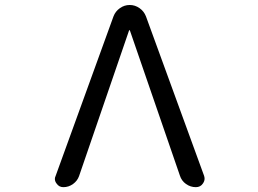

<svg xmlns="http://www.w3.org/2000/svg" viewBox="-20 -775 1040 774"><path d="M503.9 -651.4Q503.9 -653.3 502 -653.3Q500 -653.3 500 -651.4L298.8 -65.4Q292 -45.9 274.4 -33.2Q256.8 -20.5 235.4 -20.5Q217.8 -20.5 208 -35.2Q201.2 -43.9 201.2 -53.7Q201.2 -59.6 204.1 -65.4L437.5 -709Q445.3 -729.5 463.4 -742.2Q481.4 -754.9 502.9 -754.9Q524.4 -754.9 542.5 -742.2Q560.5 -729.5 568.4 -709L802.7 -66.4Q804.7 -60.5 804.7 -54.7Q804.7 -44.9 797.9 -35.2Q788.1 -20.5 769.5 -20.5Q748 -20.5 730 -33.2Q711.9 -45.9 705.1 -67.4Z"/></svg>

Font: Rounded Mgen+ 1m regular
Style: Regular
Weight: 400
Designer: [Source Han Sans]
Ryoko NISHIZUKA  (kana & ideographs); Paul D. Hunt (Latin, Greek & Cyrillic); Wenlong ZHANG  (bopomofo
Version: Version 1.059.20150602